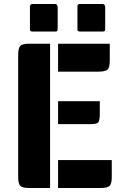

<svg xmlns="http://www.w3.org/2000/svg" viewBox="-20 -942 619 962"><path d="M231 0H126Q92 0 81.5 -11Q71 -22 71 -57V-666Q71 -701 81.5 -712Q92 -723 126 -723H231ZM540 -140V-55Q540 -21 529 -10.5Q518 0 483 0H271V-140ZM480 -435V-375Q480 -339 473 -329.5Q466 -320 433 -320H271V-435ZM530 -723V-638Q530 -604 519 -593.5Q508 -583 473 -583H271V-723ZM379 -922H496Q507 -920 507 -904Q507 -901 507 -900V-795Q507 -789 505 -787Q503 -785 496 -784H379Q372 -785 370 -787Q368 -789 368 -795V-913Q368 -915 369 -916Q370 -917 371 -918Q373 -922 379 -922ZM269 -900V-809Q269 -806 269 -800Q269 -794 268 -791Q267 -784 258 -784H140Q130 -785 130 -795V-909Q130 -920 140 -922H258Q269 -920 269 -903Q269 -901 269 -900Z"/></svg>

Font: Keania One
Style: Regular
Weight: 400
Designer: Julia Petretta
Foundry: Julia Petretta
Version: Version 1.003